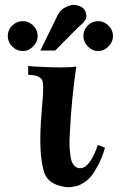

<svg xmlns="http://www.w3.org/2000/svg" viewBox="-20 -754 497 790"><path d="M323 -606Q323 -631 341 -649Q359 -667 384 -667Q408 -667 426.5 -648.5Q445 -630 445 -606Q445 -582 426.5 -563Q408 -544 384 -544Q360 -544 341.5 -563Q323 -582 323 -606ZM335 -694Q336 -687 335 -681.5Q334 -676 329.5 -669.5Q325 -663 322.5 -660.5Q320 -658 312 -650.5Q304 -643 302 -642L207 -546H146L218 -693Q230 -719 266 -731Q284 -738 307.5 -729Q331 -720 335 -694ZM74 -544Q49 -544 30.5 -562.5Q12 -581 12 -606Q12 -631 30.5 -649Q49 -667 74 -667Q99 -667 117 -648.5Q135 -630 135 -606Q135 -582 116.5 -563Q98 -544 74 -544ZM412 -146Q400 -105 384 -75Q368 -45 355.5 -29.5Q343 -14 326.5 -3.5Q310 7 302 9.5Q294 12 282 14Q255 21 215 7Q175 -7 162 -44Q140 -113 148 -248Q149 -268 152 -302.5Q155 -337 156.5 -358Q158 -379 157.5 -399Q157 -419 153 -426Q140 -446 96 -446V-483Q109 -480 183 -477.5Q257 -475 294 -480Q274 -349 267 -198Q265 -172 266.5 -147Q268 -122 271.5 -103Q275 -84 285.5 -72.5Q296 -61 312 -62Q350 -64 383 -158Z"/></svg>

Font: GFS Artemisia
Style: Bold
Weight: 700
Designer: Designed by Takis Katsoulidis.
Foundry: Designed by Takis Katsoulidis.
Version: Version 1.0